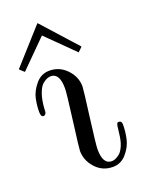

<svg xmlns="http://www.w3.org/2000/svg" viewBox="-127 -701 586 775"><g transform="rotate(-20 166.5 -313.5)"><path d="M0 -487.8V-490.2L132.8 -638.2H133.8L267.1 -490.2V-487.8L250 -471.2H249L133.8 -585H132.8L19 -471.2H18.1ZM17.1 -299.8Q17.1 -325.7 22.9 -354.7Q28.8 -383.8 52.5 -412.8Q76.2 -441.9 112.8 -441.9Q155.8 -441.9 186.3 -409.9Q216.8 -377.9 216.8 -335.9Q216.8 -324.7 201.9 -210.4Q187 -96.2 187 -77.1Q187 -12.2 225.1 -12.2Q231.9 -12.2 240 -15.1Q248 -18.1 259 -26.6Q270 -35.2 279.1 -56.2Q288.1 -77.1 291 -107.9Q294.9 -147 298.8 -149.9Q300.8 -151.9 305.2 -151.9Q318.4 -151.9 317.9 -134.8Q317.9 -105 311 -74.5Q304.2 -43.9 280.5 -16.4Q256.8 11.2 222.2 11.2Q177.2 11.2 147.7 -21.5Q118.2 -54.2 118.2 -95.2Q118.2 -106.4 133.1 -220.2Q147.9 -334 147.9 -353Q147.9 -418.9 109.9 -418.9Q103 -418.9 95 -416Q86.9 -413.1 75.9 -404.5Q64.9 -396 55.9 -374.5Q46.9 -353 43 -321.8Q42 -314 41.5 -305.9Q41 -297.9 41 -293.9Q41 -290 39.6 -286.6Q38.1 -283.2 36.1 -280.8Q33.2 -277.8 27.8 -277.8Q17.1 -277.8 17.1 -299.8Z"/></g></svg>

Font: CMU Serif Upright Italic
Style: UprightItalic
Weight: 500
Version: Version 0.7.0